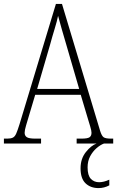

<svg xmlns="http://www.w3.org/2000/svg" viewBox="-22 -734 599 982"><path d="M-2 0V-25H15Q33 -25 43.5 -30Q54 -35 61 -51Q68 -67 78 -99L264 -714H295L490 -65Q498 -39 508 -32Q518 -25 546 -25H557V0H370V-25H394Q426 -25 436 -32Q446 -39 446 -55Q446 -66 439.5 -87Q433 -108 428 -125L391 -249H158L124 -135Q119 -118 111.5 -93Q104 -68 104 -55Q104 -40 115 -32.5Q126 -25 159 -25H188V0ZM168 -279H383L321 -492Q306 -543 294 -584.5Q282 -626 275 -653Q270 -627 257.5 -586.5Q245 -546 234 -505ZM482 228Q441 228 415.5 203.5Q390 179 390 127Q390 78 417 44Q444 10 472 0H510Q491 7 471.5 24Q452 41 439 65.5Q426 90 426 122Q426 163 442.5 180.5Q459 198 485 198Q509 198 537 185V214Q511 228 482 228Z"/></svg>

Font: Noto Serif Lao Condensed ExtraLight
Style: Regular
Weight: 200
Width: 3
Designer: Monotype Design Team
Foundry: Monotype Imaging Inc.
Version: Version 2.003; ttfautohint (v1.8.4.7-5d5b)